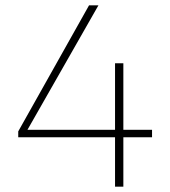

<svg xmlns="http://www.w3.org/2000/svg" viewBox="-20 -696 634 716"><path d="M48 -206 312 -676H347L79 -206ZM48 -184V-206L61 -212H547V-184ZM409 0V-460H440V0Z"/></svg>

Font: Marine Company Thin
Style: Regular
Weight: 100
Designer: Rodrigo Fuenzalida
Foundry: fragTYPE
Version: Version 1.000